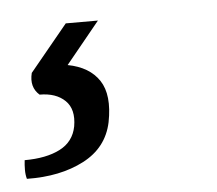

<svg xmlns="http://www.w3.org/2000/svg" viewBox="-36 -50 369 327"><g transform="rotate(-5 148.0 113.0)"><path d="M-2 242Q-4 235 -4 226.5Q-4 218 -3 210Q34 210 57.5 198Q81 186 86 160Q91 131 75.5 116Q60 101 32 101Q16 87 22 63L87 -16H142L84 55Q121 62 137.5 87Q154 112 145 158Q136 201 95.5 222Q55 243 -2 242Z"/></g></svg>

Font: Vollkorn
Style: Italic
Weight: 400
Italic angle: -11°
Designer: Friedrich Althausen
Foundry: Friedrich Althausen
Version: Version 5.001